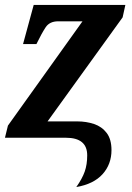

<svg xmlns="http://www.w3.org/2000/svg" viewBox="-20 -556 533 775"><path d="M288 199Q312 165 322 136.5Q332 108 332 71Q332 0 246 0H0L12 -49L313 -470H215Q180 -470 164 -445.5Q148 -421 129 -382L127 -378H73L116 -536H486L475 -486L172 -66H292Q328 -66 359.5 -55.5Q391 -45 410.5 -19.5Q430 6 430 50Q430 107 394 147Q358 187 288 199Z"/></svg>

Font: Noto Serif Condensed
Style: Bold Italic
Weight: 700
Width: 3
Italic angle: -12°
Designer: Monotype Design Team
Foundry: Monotype Imaging Inc.
Version: Version 2.014